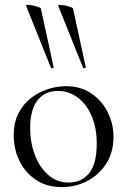

<svg xmlns="http://www.w3.org/2000/svg" viewBox="-20 -751 519 784"><path d="M231.4 13Q171.6 13 127.6 -16Q83.6 -45 59.8 -93.5Q36 -142 36 -198Q36 -250 55.2 -288Q74.4 -326 106.2 -350.5Q138 -375 175.4 -387Q212.8 -399 249.2 -399Q310 -399 353.5 -369Q397 -339 420.2 -292Q443.4 -245 443.4 -192.8Q443.4 -129.4 414.1 -83.3Q384.8 -37.2 336.8 -12.1Q288.8 13 231.4 13ZM259.8 -5.6Q312.6 -5.6 343.8 -43.4Q375 -81.2 375 -165Q375 -228.4 354.5 -276.6Q334 -324.8 298.2 -352.2Q262.4 -379.6 216 -379.6Q162.6 -379.6 132.9 -341Q103.2 -302.4 103.2 -228.6Q103.2 -167.8 123 -116.7Q142.8 -65.6 178.2 -35.6Q213.6 -5.6 259.8 -5.6ZM319.4 -474Q320.4 -471 325.9 -472.5Q331.4 -474 330.4 -476L278.2 -716Q277.2 -719 267.6 -722.5Q258 -726 245.7 -728.5Q233.4 -731 225 -731Q216.6 -731 217.8 -727ZM188.2 -474Q189.2 -471 194.7 -472.5Q200.2 -474 199.2 -476L147 -716Q146 -719 136.4 -722.5Q126.8 -726 114.5 -728.5Q102.2 -731 93.8 -731Q85.4 -731 86.6 -727Z"/></svg>

Font: Cormorant Infant Light
Style: Regular
Weight: 300
Designer: Christian Thalmann (Catharsis Fonts)
Foundry: Catharsis Fonts
Version: Version 4.001